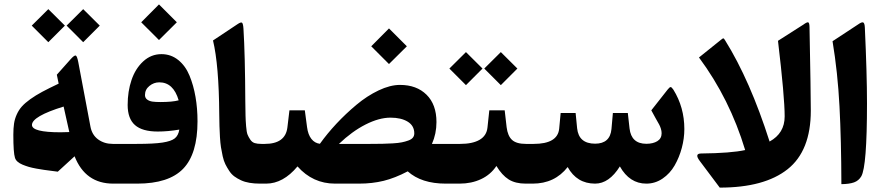

<svg xmlns="http://www.w3.org/2000/svg" viewBox="-20 -833 4002 871"><path d="M357.4 -791.5 432.6 -716.8 357.4 -641.6 282.2 -716.8ZM199.2 -791.5 274.4 -716.8 199.2 -641.6 124 -716.8ZM254.4 -232.9Q267.1 -232.9 294.4 -233.9L268.6 -349.6Q125 -305.2 125 -266.1Q125 -232.9 254.4 -232.9ZM499.5 0H493.7Q367.2 0 318.4 -124L242.2 -54.2Q233.9 -55.2 213.6 -57.9Q193.4 -60.5 179.4 -62.5Q165.5 -64.5 145.3 -68.1Q125 -71.8 110.8 -75.9Q96.7 -80.1 82.5 -85.9Q68.4 -91.8 59.6 -99.6Q50.8 -107.4 47.9 -117.2Q40.5 -140.1 40.5 -221.7Q40.5 -251 43.7 -272.5Q46.9 -293.9 56.2 -314.2Q65.4 -334.5 79.3 -350.1Q93.3 -365.7 117.4 -383.1Q141.6 -400.4 171.6 -416.5Q201.7 -432.6 246.1 -453.6L237.8 -494.1L301.3 -565.4Q317.4 -583 323.5 -581.1Q329.6 -579.1 335 -551.8L390.1 -259.8Q397 -221.2 425 -200.7Q453.1 -180.2 491.7 -180.2H499.5Q511.7 -180.2 511.7 -115.7V-69.3Q511.7 0 499.5 0Z M701.2 -813 782.2 -731.9 701.2 -651.4 620.6 -731.9ZM492.7 -180.2H600.1Q678.2 -180.2 717.5 -186.3Q756.8 -192.4 772.9 -205.3Q789.1 -218.3 793.5 -245.1Q741.7 -236.3 695.8 -236.3Q625.5 -236.3 592.3 -265.6Q559.1 -294.9 559.1 -356.9Q559.1 -418.5 576.7 -470.2Q594.2 -522 629.9 -554.7Q665.5 -587.4 712.4 -587.4Q755.4 -587.4 788.3 -561Q821.3 -534.7 839.6 -490.2Q857.9 -445.8 866.9 -393.6Q876 -341.3 876 -282.7Q876 -134.8 810.8 -67.4Q745.6 0 602.5 0H492.7Q467.8 0 467.8 -75.2V-109.4Q467.8 -180.2 492.7 -180.2ZM707.5 -370.1Q761.7 -370.1 790.5 -377.9Q766.6 -459.5 702.6 -459.5Q677.7 -459.5 657.7 -443.1Q637.7 -426.8 637.7 -401.9Q637.7 -388.7 647.7 -381.3Q657.7 -374 671.6 -372.1Q685.5 -370.1 707.5 -370.1Z M1092.8 -374Q1093.3 -329.6 1093.8 -309.1Q1094.2 -288.6 1096.4 -261Q1098.6 -233.4 1103 -222.4Q1107.4 -211.4 1115.5 -199.5Q1123.5 -187.5 1135.7 -183.8Q1147.9 -180.2 1166 -180.2H1175.8Q1188 -180.2 1188 -115.7V-69.3Q1188 0 1175.8 0H1159.2Q1133.3 0 1111.8 -3.7Q1090.3 -7.3 1073.5 -15.1Q1056.6 -22.9 1043.2 -32.7Q1029.8 -42.5 1019.8 -57.9Q1009.8 -73.2 1002.4 -87.9Q995.1 -102.5 990.2 -124.3Q985.4 -146 982.4 -165Q979.5 -184.1 977.8 -211.4Q976.1 -238.8 975.6 -261Q975.1 -283.2 974.6 -315.4Q973.1 -537.6 946.3 -649.4L1057.1 -723.1Q1072.8 -733.9 1077.9 -730Q1083 -726.1 1084.5 -702.1Q1091.8 -584.5 1092.8 -374Z M1744.6 -704.1 1825.7 -623 1744.6 -542.5 1664.1 -623ZM1517.6 -180.2H1659.7Q1693.4 -180.2 1714.6 -180.7Q1735.8 -181.2 1761.5 -182.6Q1787.1 -184.1 1802.7 -187.3Q1818.4 -190.4 1832.5 -195.6Q1846.7 -200.7 1853 -208.7Q1859.4 -216.8 1859.4 -228Q1859.4 -262.7 1829.6 -281Q1799.8 -299.3 1751.5 -299.3Q1699.7 -299.3 1638.2 -268.1Q1576.7 -236.8 1517.6 -180.2ZM1794.4 -447.8Q1870.1 -447.8 1915 -403.3Q1960 -358.9 1960 -279.3Q1960 -226.1 1939.5 -180.2H2019.5Q2031.7 -180.2 2031.7 -115.7V-69.3Q2031.7 0 2019.5 0H2002Q1891.6 0 1829.6 -55.7Q1772 -25.4 1720.5 -12.7Q1668.9 0 1608.4 0H1500Q1398.9 0 1329.6 -78.1Q1264.6 0 1187 0H1170.9Q1144 0 1144 -75.2V-109.4Q1144 -180.2 1170.9 -180.2H1181.2Q1274.4 -180.2 1283.7 -254.4L1293 -332.5H1362.8L1373 -255.9Q1377.4 -222.2 1392.6 -202.9Q1407.7 -183.6 1431.2 -180.7Q1464.4 -227.1 1506.3 -272Q1548.3 -316.9 1596.7 -357.4Q1645 -397.9 1697.5 -422.9Q1750 -447.8 1794.4 -447.8Z M2252 -596.7 2327.1 -522 2252 -446.8 2176.8 -522ZM2093.8 -596.7 2168.9 -522 2093.8 -446.8 2018.6 -522ZM2014.6 -180.2H2067.4Q2123.5 -180.2 2155.5 -198.7Q2187.5 -217.3 2191.4 -254.4L2199.7 -332.5H2269.5L2278.3 -255.9Q2283.2 -216.3 2303 -198.2Q2322.8 -180.2 2365.7 -180.2H2375Q2387.2 -180.2 2387.2 -115.7V-69.3Q2387.2 0 2375 0H2364.7Q2317.9 0 2287.6 -19Q2257.3 -38.1 2231.9 -80.1Q2205.6 -40.5 2162.1 -20.3Q2118.7 0 2064.9 0H2014.6Q1987.8 0 1987.8 -75.2V-109.4Q1987.8 -180.2 2014.6 -180.2Z M2912.1 -180.7Q2942.4 -180.7 2961.9 -192.6Q2981.4 -204.6 2981.4 -228.5Q2981.4 -238.8 2978 -249.5Q2974.6 -260.3 2970 -268.6Q2965.3 -276.9 2954.3 -296.4Q2943.4 -315.9 2934.6 -332.5L3008.8 -426.8Q3017.6 -438 3022.2 -438Q3026.9 -438 3034.7 -426.3Q3084.5 -346.2 3084.5 -247.6Q3084.5 -205.1 3073 -162.1Q3061.5 -119.1 3040.5 -82.5Q3019.5 -45.9 2985.8 -22.9Q2952.1 0 2912.1 0Q2835.9 0 2792 -78.1Q2743.2 0 2679.7 0Q2596.7 0 2555.2 -75.2Q2496.6 0 2396.5 0H2370.1Q2343.3 0 2343.3 -75.2V-109.4Q2343.3 -180.2 2370.1 -180.2H2400.9Q2509.3 -180.2 2516.6 -248.5L2523.4 -320.3H2591.3L2598.1 -251Q2605.5 -181.2 2679.7 -181.2Q2747.6 -181.2 2753.9 -247.6L2760.3 -320.3H2828.1L2835.9 -250.5Q2843.8 -180.7 2912.1 -180.7Z M3360.4 -152.3Q3290.5 -384.3 3150.9 -572.3L3250.5 -652.3Q3259.3 -659.7 3261.7 -659.2Q3264.2 -658.7 3269.5 -649.9Q3382.3 -469.2 3471.2 -190.9Q3539.6 -228.5 3539.6 -304.7Q3539.6 -393.1 3509.3 -647.9L3625 -721.7Q3640.1 -732.9 3646 -731.7Q3651.9 -730.5 3652.3 -710.9Q3658.2 -407.2 3658.2 -331.1Q3658.2 -148.9 3553 -65.4Q3447.8 18.1 3245.1 18.1L3154.3 -103Q3128.9 -136.7 3161.1 -136.7Q3296.9 -138.2 3360.4 -152.3Z M3756.8 -646 3873.5 -722.7Q3889.2 -733.9 3895.8 -731.2Q3902.3 -728.5 3903.3 -708.5Q3913.1 -496.6 3913.1 -364.3Q3913.1 -78.1 3887.2 -33.2Q3875.5 -13.2 3854.2 -5.6Q3833 2 3796.9 2.4Q3796.4 -196.8 3788.3 -350.6Q3780.3 -504.4 3756.8 -646Z"/></svg>

Font: Sahel FD
Style: Bold-FD
Weight: 700
Foundry: Saber Rastikerdar (saber.rastikerdar@gmail.com)
Version: Version 3.3.0